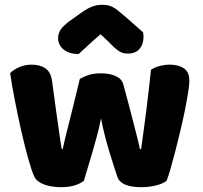

<svg xmlns="http://www.w3.org/2000/svg" viewBox="-20 -764 840 796"><path d="M328 -15Q314 -3 290 4.5Q266 12 233 12Q192 12 162 0.5Q132 -11 122 -32Q111 -56 96.5 -108Q82 -160 68 -222Q54 -284 41.5 -348Q29 -412 22 -461Q36 -475 59.5 -485.5Q83 -496 111 -496Q146 -496 168.5 -480.5Q191 -465 196 -427Q206 -351 213 -301.5Q220 -252 224.5 -220.5Q229 -189 231.5 -172.5Q234 -156 236 -146H240Q243 -162 250.5 -192.5Q258 -223 268 -262Q278 -301 289 -346.5Q300 -392 311 -437Q331 -448 350.5 -454Q370 -460 399 -460Q434 -460 459 -449Q484 -438 491 -415Q503 -371 514 -329.5Q525 -288 534 -252.5Q543 -217 550 -189.5Q557 -162 560 -146H565Q576 -223 586.5 -306Q597 -389 606 -475Q624 -486 644 -491Q664 -496 684 -496Q719 -496 742 -481Q765 -466 765 -429Q765 -413 760 -381Q755 -349 747 -309Q739 -269 728.5 -225Q718 -181 707.5 -140Q697 -99 687.5 -66Q678 -33 671 -15Q657 -3 628 4.5Q599 12 566 12Q482 12 467 -30Q461 -48 452 -75.5Q443 -103 433 -136Q423 -169 414 -204.5Q405 -240 399 -273Q392 -238 382 -200.5Q372 -163 361.5 -127.5Q351 -92 342 -62.5Q333 -33 328 -15ZM397 -622Q363 -593 344 -575Q325 -557 306 -540Q267 -540 244 -558.5Q221 -577 221 -606Q221 -626 232 -642Q243 -658 269 -677L318 -712Q342 -729 361.5 -736.5Q381 -744 401 -744Q414 -744 424.5 -742.5Q435 -741 446 -735.5Q457 -730 470 -719.5Q483 -709 503 -692L573 -630Q574 -625 574.5 -621Q575 -617 575 -612Q575 -581 558.5 -561.5Q542 -542 511 -542Q501 -542 493 -543.5Q485 -545 476.5 -550Q468 -555 457 -564.5Q446 -574 431 -590Z"/></svg>

Font: Baloo Da
Style: Regular
Weight: 400
Designer: Noopur Datye and Ek Type
Foundry: Ek Type
Version: Version 1.443;PS 1.000;hotconv 16.6.51;makeotf.lib2.5.65220;